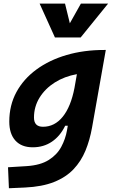

<svg xmlns="http://www.w3.org/2000/svg" viewBox="-20 -796 626 1051"><path d="M28.8 234.4 23.9 119.6 126.5 113.3Q201.2 108.4 246.6 79.8Q292 51.3 315.2 8.1Q338.4 -35.2 346.7 -82.5L351.1 -107.9H336.9Q309.6 -51.3 264.2 -20.5Q218.8 10.3 159.2 10.3Q97.7 10.3 64.2 -26.6Q30.8 -63.5 30.8 -130.4Q30.8 -219.7 69.8 -291.7Q108.9 -363.8 179.4 -415.5Q250 -467.3 344.5 -494.9Q439 -522.5 549.8 -522.5H559.1L483.9 -98.1Q471.7 -29.3 447.8 28.8Q423.8 86.9 382.3 130.6Q340.8 174.3 275.9 200.2Q210.9 226.1 116.7 230.5ZM400.9 -390.1Q333 -377.9 280 -344.5Q227.1 -311 196.5 -261.5Q166 -211.9 166 -152.3Q166 -102.1 215.3 -102.1Q278.8 -102.1 323.2 -156.7Q367.7 -211.4 387.7 -314.9ZM280.8 -590.8 196.8 -776.4H335.9L362.3 -668.5L422.9 -776.4H571.8L421.4 -590.8Z"/></svg>

Font: CaskaydiaCove NF
Style: Bold Italic
Weight: 700
Italic angle: -10°
Designer: Aaron Bell
Foundry: Saja Typeworks
Version: Version 2111.001; VTT 6.35;Nerd Fonts 3.2.1